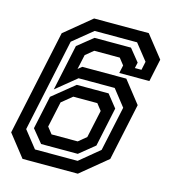

<svg xmlns="http://www.w3.org/2000/svg" viewBox="-120 -786 779 872"><g transform="rotate(15 269.0 -350.0)"><path d="M66 0 -15 -103 90 -597 215 -700H472L553.5 -597L531 -490.5H389.5L397.5 -528L373.5 -558.5H253.5L216.5 -528L201.5 -459L220 -474H427L508 -371L451 -103L326 0ZM130 -87 80 -148 113.5 -304.5 217 -388.5H366.5L413.5 -329.5L374.5 -145.5L302.5 -87ZM164.5 -141.5H287.5L324.5 -172L352.5 -302L328.5 -332.5H215.5L166.5 -292.5L140.5 -172ZM109.5 -56H310L402.5 -132.5L447.5 -342.5L387 -419.5H217L121.5 -341.5L167.5 -557.5L239.5 -615.5H411L458 -557.5L452 -530.5H483L491.5 -570.5L431.5 -646H232L139.5 -570.5L47 -135Z"/></g></svg>

Font: Tourney Thin SemiBold
Style: Italic
Weight: 600
Italic angle: -12°
Version: Version 1.015